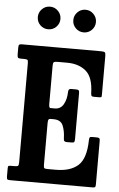

<svg xmlns="http://www.w3.org/2000/svg" viewBox="-63 -1013 656 1056"><g transform="rotate(5 265.0 -485.0)"><path d="M51 -671H34.5Q21 -671 18 -675.8Q15 -680.5 15 -693V-730Q15 -743 18.8 -746.5Q22.5 -750 35 -750H470.5Q487 -750 491.5 -746Q496 -742 496 -726V-516.5Q496 -504 494.8 -500.5Q493.5 -497 480.5 -497H453Q442 -497 439.5 -501.8Q437 -506.5 436.5 -516.5Q434.5 -603.5 394.5 -637.2Q354.5 -671 290 -671H236Q222 -671 217 -667.2Q212 -663.5 212 -648.5V-438.5Q212 -414.5 219.5 -414.5H244.5Q276 -414.5 292 -442Q308 -469.5 309 -510.5Q309 -529 323.5 -529H351.5Q362.5 -529 366.2 -525.5Q370 -522 370 -511.5V-256.5Q370 -244 367 -240Q364 -236 352.5 -236H324.5Q317 -236 312.8 -240Q308.5 -244 308.5 -255.5Q307.5 -296.5 295 -325.8Q282.5 -355 243 -355H226.5Q218 -355 215 -350Q212 -345 212 -331V-100.5Q212 -85.5 216 -82.2Q220 -79 235.5 -79H280Q359 -79 401.8 -116.8Q444.5 -154.5 446.5 -256Q447 -268.5 449.5 -272.2Q452 -276 462.5 -276H486.5Q498 -276 502 -273Q506 -270 506 -258V-18Q506 -6 503 -3Q500 0 488 0H36.5Q24 0 19.5 -2.5Q15 -5 15 -18V-64.5Q15 -75.5 18.5 -77.2Q22 -79 33 -79H49.5Q67 -79 71 -83Q75 -87 75 -105V-650.5Q75 -665.5 70.5 -668.2Q66 -671 51 -671ZM366 -845Q340 -845 321.8 -863.2Q303.5 -881.5 303.5 -907.5Q303.5 -933 321.8 -951.5Q340 -970 366 -970Q392 -970 410.2 -951.5Q428.5 -933 428.5 -907.5Q428.5 -881.5 410.2 -863.2Q392 -845 366 -845ZM170 -845Q144 -845 125.8 -863.2Q107.5 -881.5 107.5 -907.5Q107.5 -933 125.8 -951.5Q144 -970 170 -970Q196 -970 214.2 -951.5Q232.5 -933 232.5 -907.5Q232.5 -881.5 214.2 -863.2Q196 -845 170 -845Z"/></g></svg>

Font: Besley* Condensed Semi
Style: Regular
Weight: 600
Width: 3
Designer: Owen Earl
Foundry: indestructible type*
Version: Version 3.000; ttfautohint (v1.8.3)